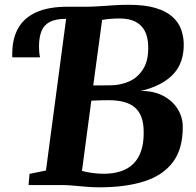

<svg xmlns="http://www.w3.org/2000/svg" viewBox="-20 -771 816 800"><path d="M393.5 9.5Q368 9.5 340.5 7.2Q313 5 286.5 2.5Q260 0 238 0H99L103 -46.5L171.5 -60.5L255.5 -692.5L241.5 -717.5L262.5 -743H346Q375.5 -743.5 402.2 -745.5Q429 -747.5 457 -749.2Q485 -751 516 -751Q584.5 -751 628.8 -737.5Q673 -724 698.2 -701.2Q723.5 -678.5 734 -650.2Q744.5 -622 745.5 -592Q748 -511.5 702.5 -462.5Q657 -413.5 566.5 -392Q620.5 -392.5 659.8 -371.8Q699 -351 720.2 -317Q741.5 -283 741.5 -242.5Q742 -151.5 701 -96.2Q660 -41 582.2 -15.8Q504.5 9.5 393.5 9.5ZM368.5 -415Q384.5 -415 402.5 -415.2Q420.5 -415.5 438.5 -415.5Q482 -415.5 518.8 -432Q555.5 -448.5 577.5 -485Q599.5 -521.5 597.5 -580Q596.5 -617 583 -642.5Q569.5 -668 543.5 -681Q517.5 -694 479 -694Q459.5 -694 440.2 -692.5Q421 -691 405.5 -688ZM411.5 -47Q466.5 -47 504.5 -66.2Q542.5 -85.5 561.5 -126Q580.5 -166.5 578.5 -229Q577 -292.5 542.2 -323Q507.5 -353.5 433 -353.5Q414.5 -353.5 396 -353Q377.5 -352.5 360.5 -351.5L321.5 -59Q338.5 -54 363.5 -50.5Q388.5 -47 411.5 -47ZM31.5 -532Q31 -536 31 -539Q31 -542 31 -545.5Q31 -608.5 55.2 -652.5Q79.5 -696.5 130.8 -719.8Q182 -743 262.5 -743L255.5 -692.5Q212 -692.5 187.2 -679.5Q162.5 -666.5 152.5 -640.5Q142.5 -614.5 142.5 -577Q142.5 -565.5 143.5 -554Q144.5 -542.5 147 -532Z"/></svg>

Font: Merriweather 28pt ExtraBold
Style: Italic
Weight: 800
Italic angle: -7.8°
Version: Version 2.101